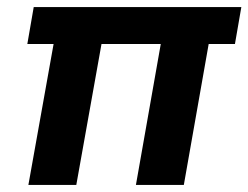

<svg xmlns="http://www.w3.org/2000/svg" viewBox="-20 -521 700 541"><path d="M60 0 131 -397H57L75 -501H660L642 -397H568L498 0H363L433 -397H266L195 0Z"/></svg>

Font: DM Sans 18pt
Style: Bold Italic
Weight: 700
Italic angle: -10°
Designer: Colophon Foundry, Jonny Pinhorn
Foundry: Colophon Foundry
Version: Version 4.004;gftools[0.9.30]